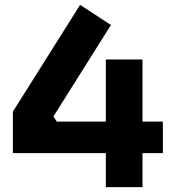

<svg xmlns="http://www.w3.org/2000/svg" viewBox="-20 -771 712 791"><path d="M33 -311 310 -751 437 -668 200 -291 214 -270H416V-526H567V-270H651V-140H567V0H416V-140H33Z"/></svg>

Font: Sora-SIA
Style: Bold
Weight: 700
Designer: Jonathan Barnbrook, Julián Moncada
Foundry: Barnbrook Fonts
Version: Version 2.000